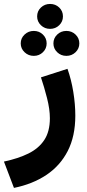

<svg xmlns="http://www.w3.org/2000/svg" viewBox="-46 -668 434 955"><path d="M138.7 -586.4Q138.7 -612.8 157.5 -630.6Q176.3 -648.4 203.1 -648.4Q230 -648.4 248.5 -630.6Q267.1 -612.8 267.1 -586.4Q267.1 -560.5 248.5 -542.5Q230 -524.4 203.1 -524.4Q176.3 -524.4 157.5 -542.5Q138.7 -560.5 138.7 -586.4ZM219.7 -452.1Q219.7 -478 238.5 -496.1Q257.3 -514.2 284.2 -514.2Q311 -514.2 329.8 -496.1Q348.6 -478 348.6 -452.1Q348.6 -426.3 329.8 -408.2Q311 -390.1 284.2 -390.1Q257.3 -390.1 238.5 -408.2Q219.7 -426.3 219.7 -452.1ZM57.1 -452.1Q57.1 -478 76.2 -496.1Q95.2 -514.2 122.1 -514.2Q148.9 -514.2 167.5 -496.1Q186 -478 186 -452.1Q186 -426.3 167.5 -408.2Q148.9 -390.1 122.1 -390.1Q95.2 -390.1 76.2 -408.2Q57.1 -426.3 57.1 -452.1ZM23.4 266.6 -26.4 135.7Q44.4 120.6 95.5 95.5Q146.5 70.3 174.3 28.3Q202.1 -13.7 202.1 -80.1Q202.1 -124.5 188 -179.9Q173.8 -235.4 157.7 -283.2L289.6 -325.7Q308.6 -272.5 318.6 -210.9Q328.6 -149.4 328.6 -92.8Q328.6 9.8 290.8 83.3Q252.9 156.7 184.3 202.4Q115.7 248 23.4 266.6Z"/></svg>

Font: Vazirmatn RD UI ExtraBold
Style: Regular
Weight: 800
Designer: Saber Rastikerdar
Foundry: Saber Rastikerdar
Version: Version 33.003